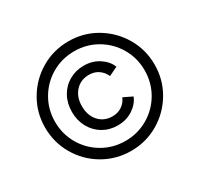

<svg xmlns="http://www.w3.org/2000/svg" viewBox="-160 -957 1214 1168"><g transform="rotate(-30 447.5 -372.5)"><path d="M63 -373Q63 -477 114.5 -565Q166 -653 254 -705Q342 -757 448 -757Q553 -757 641 -705Q729 -653 780.5 -565Q832 -477 832 -373Q832 -267 780 -179Q728 -91 640 -39.5Q552 12 448 12Q343 12 254.5 -39.5Q166 -91 114.5 -179.5Q63 -268 63 -373ZM762 -373Q762 -459 720 -531Q678 -603 606 -645Q534 -687 448 -687Q361 -687 289 -645Q217 -603 175 -531Q133 -459 133 -373Q133 -286 175 -214Q217 -142 289 -100Q361 -58 448 -58Q534 -58 606 -100Q678 -142 720 -214Q762 -286 762 -373ZM252 -373Q252 -433 278 -480.5Q304 -528 350.5 -555Q397 -582 454 -582Q515 -582 561 -551.5Q607 -521 624 -477L562 -447Q549 -478 521 -498Q493 -518 454 -518Q395 -518 358.5 -477.5Q322 -437 322 -373Q322 -308 358.5 -267.5Q395 -227 454 -227Q492 -227 520.5 -246.5Q549 -266 562 -298L624 -268Q607 -224 561 -193.5Q515 -163 454 -163Q397 -163 351 -190Q305 -217 278.5 -265Q252 -313 252 -373Z"/></g></svg>

Font: Trafiko Sans Variable
Style: Regular
Weight: 400
Designer: Gumpita Rahayu / Trafiko
Foundry: Tokotype / Trafiko
Version: Version 0.001;FEAKit 1.0